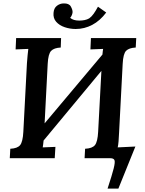

<svg xmlns="http://www.w3.org/2000/svg" viewBox="-20 -922 845 1119"><path d="M421 -753Q388 -753 357 -763.5Q326 -774 307.5 -795Q289 -816 292 -847Q294 -875 312 -888.5Q330 -902 351 -902Q382 -903 392.5 -884.5Q403 -866 403 -852Q403 -846 399.5 -836Q396 -826 389 -818Q407 -802 442 -802Q458 -802 473 -805Q488 -808 500 -815Q514 -825 526 -842Q538 -859 551 -883L599 -849Q563 -801 517.5 -777Q472 -753 421 -753ZM607 177Q633 98 642.5 60Q652 22 647 11Q642 0 622 0H473L476 -55Q518 -57 533.5 -76.5Q549 -96 552 -154L571 -509L234 -103Q233 -91 231.5 -80Q230 -69 229 -63L303 -66L299 0H37L40 -55Q82 -57 97.5 -76.5Q113 -96 116 -154L137 -553Q139 -578 141 -601Q143 -624 145 -637L71 -634L74 -700H336L334 -645Q295 -643 278 -625.5Q261 -608 258 -550L240 -203L577 -604Q578 -615 579 -623.5Q580 -632 581 -637L507 -634L510 -700H774L771 -645Q732 -643 715 -626Q698 -609 695 -550L674 -149Q673 -122 671 -98.5Q669 -75 666 -63L769 -68L670 177Z"/></svg>

Font: Lora SemiBold
Style: Italic
Weight: 600
Italic angle: -3°
Designer: Olga Karpushina, Alexei Vanyashin (Cyrillic)
Foundry: Cyreal
Version: Version 3.011; ttfautohint (v1.8.4.7-5d5b)